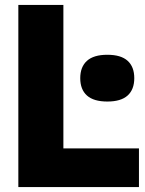

<svg xmlns="http://www.w3.org/2000/svg" viewBox="-20 -760 588 780"><path d="M54.5 0V-740H237.5V-157H544.5V0ZM306 -442.5Q306 -488 333.2 -512.8Q360.5 -537.5 416 -537.5Q471.5 -537.5 498.5 -513Q525.5 -488.5 525.5 -442.5Q525.5 -396.5 498.5 -372Q471.5 -347.5 416 -347.5Q360.5 -347.5 333.2 -372Q306 -396.5 306 -442.5Z"/></svg>

Font: Encode Sans Semi Condensed ExBd
Style: Regular
Weight: 800
Width: 4
Designer: Multiple Designers
Foundry: Impallari Type
Version: Version 2.000